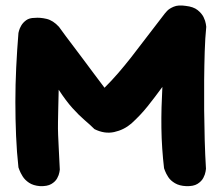

<svg xmlns="http://www.w3.org/2000/svg" viewBox="-20 -669 793 687"><path d="M123 -3Q99 -5 84 -15Q69 -25 61 -38Q53 -51 49.5 -60.5Q46 -70 46 -70Q40 -124 37.5 -183.5Q35 -243 35 -304.5Q35 -366 38 -428Q41 -490 46 -551Q46 -551 48 -559Q50 -567 56 -577.5Q62 -588 73.5 -596.5Q85 -605 104 -605Q123 -607 146.5 -601.5Q170 -596 191 -573Q217 -537 238.5 -509Q260 -481 278 -456.5Q296 -432 314.5 -407.5Q333 -383 354 -355Q380 -381 402.5 -407Q425 -433 449 -463.5Q473 -494 502 -532.5Q531 -571 570 -621Q570 -621 577.5 -629.5Q585 -638 601.5 -645Q618 -652 644 -648Q672 -645 687 -633Q702 -621 708.5 -607.5Q715 -594 716.5 -583.5Q718 -573 718 -573Q714 -533 712.5 -484.5Q711 -436 710.5 -383Q710 -330 710.5 -275.5Q711 -221 712.5 -167.5Q714 -114 717 -65Q717 -65 715.5 -55Q714 -45 707.5 -32.5Q701 -20 686.5 -11Q672 -2 646 -3Q622 -4 606 -13.5Q590 -23 582 -35.5Q574 -48 570.5 -57.5Q567 -67 567 -67Q563 -101 560.5 -137.5Q558 -174 557.5 -211Q557 -248 558 -285Q559 -322 561 -358Q534 -321 508.5 -289Q483 -257 450 -227Q423 -204 388.5 -196.5Q354 -189 318 -207Q303 -222 283 -239Q263 -256 239.5 -282Q216 -308 190 -348Q189 -311 188.5 -283.5Q188 -256 187.5 -232.5Q187 -209 188 -185.5Q189 -162 190.5 -132.5Q192 -103 194 -62Q194 -62 192.5 -52.5Q191 -43 184.5 -31Q178 -19 163.5 -10.5Q149 -2 123 -3Z"/></svg>

Font: Sour Gummy Black
Style: Bold
Weight: 700
Version: Version 1.000